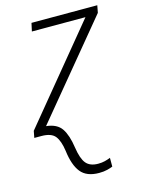

<svg xmlns="http://www.w3.org/2000/svg" viewBox="-132 -601 685 911"><g transform="rotate(-15 211.0 -145.5)"><path d="M240.2 240.2Q179.2 240.2 150.6 204.8Q122.1 169.4 113.3 97.7Q106.4 47.9 87.6 23.9Q68.8 0 20 0H-14.6L-8.3 -33.2L368.2 -490.7H105L113.8 -530.8H437L430.2 -495.1L53.7 -39.6Q106.9 -34.2 129.2 -1Q151.4 32.2 160.2 94.2Q168.5 150.4 187.7 173.6Q207 196.8 247.1 196.8Q265.6 196.8 280 193.1Q294.4 189.5 307.6 184.1V227.1Q297.9 231.4 280.5 235.8Q263.2 240.2 240.2 240.2Z"/></g></svg>

Font: Open Sans Light
Style: Italic
Weight: 300
Italic angle: -12°
Designer: Monotype Design Team
Foundry: Monotype Imaging Inc.
Version: Version 3.003; ttfautohint (v1.8.4)